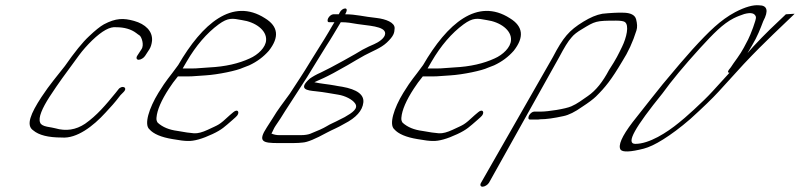

<svg xmlns="http://www.w3.org/2000/svg" viewBox="-20 -535 3025 726"><path d="M528.8 -324 545.1 -349C550.1 -357 553.5 -368 554.9 -381C557.6 -417 529.9 -444 486.8 -456C447.2 -467 418.4 -467 372.9 -443C358.6 -435 339.9 -420 316.8 -398C292.9 -376 262 -338 225.1 -285C198.1 -250 168.9 -217 136.7 -168C96.2 -106 77 -61 105.7 -42C126.8 -24 162.4 -15 213.1 -15C270.3 -10 332.5 -58 378.9 -109C401.6 -134 410.3 -142 435.4 -175L447.3 -187C465.2 -205 440.1 -215 426.8 -196L417.3 -184C378.8 -137 347 -99 301.6 -67C266.9 -44 230.2 -38 188.6 -50C182.6 -52 172.1 -53 157.6 -56C143.1 -59 134.5 -64 132 -71C123.3 -90 140.5 -127 166.7 -168C206.8 -229 218.1 -243 278.8 -326C292.7 -345 309.8 -364 328.1 -382C366.7 -419 396.2 -435 419.8 -432C449 -432 475.5 -425 495.2 -410C498.7 -407 503.2 -404 507.7 -401C515.3 -396 526 -365 515.1 -349L498.8 -324C493.9 -316 496.4 -309 504.4 -309C512.4 -309 523.9 -316 528.8 -324Z M670.7 -276C673.1 -280 677.9 -288 685.8 -302C720.6 -362 761.9 -410 806.9 -443C842.8 -469 858.4 -466 894.8 -459C945.2 -452 988.9 -421 986.2 -383C984.9 -356 956.1 -328 924.2 -314C883 -295 832.7 -283 770.7 -280C746.3 -279 729.1 -276 704.3 -276ZM652.6 -246H688.5C714.1 -246 732.1 -249 757.3 -250C804.9 -253 876.4 -268 899.1 -279L922.4 -288C952.3 -302 976.2 -320 996.5 -343C1036.6 -394 1032.8 -435 982.1 -466C859.1 -545 744.9 -446 653.8 -289C615.6 -236 613.1 -239 579 -184C543.5 -126 523.9 -64 545.1 -46C559.7 -29 589.3 -16 632.8 -9C660.4 -4 678 -2 690 -2C713.6 -1 745.1 -10 783.4 -28C819.7 -45 829.7 -56 858.7 -81L871 -92C890.2 -108 879.6 -126 862.5 -111L849.4 -100C806.4 -60 809.2 -65 764.9 -44C745.4 -35 728.2 -30 713.4 -31C698.6 -32 678.2 -35 651.1 -40C620.1 -44 595 -54 576.4 -71C572.8 -76 570.8 -82 571.7 -90C574 -119 590.2 -156 618.9 -200C628.3 -215 639.7 -230 652.6 -246Z M1268.5 -451C1293.3 -451 1308.9 -448 1332.1 -444C1366.2 -438 1437.7 -437 1436.4 -408C1436 -391 1411.1 -375 1394.7 -368C1382.2 -363 1367.8 -356 1350.7 -347C1332.4 -335 1228.7 -277 1193.6 -261C1175.3 -253 1161.7 -245 1151.8 -238C1105.2 -197 1142 -193 1172.9 -190C1211.3 -186 1225.7 -182 1258.9 -177C1284.6 -173 1312.6 -159 1322.7 -144C1336.1 -125 1312.9 -109 1283 -92L1263.1 -82C1246.8 -73 1230 -67 1214.1 -57C1202.5 -50 1183 -41 1152.6 -29C1144.2 -26 1132.3 -24 1117.9 -24H1035.5C1025.5 -24 1015.5 -26 1006.4 -30C1012.9 -41 1014.3 -48 1021.7 -59L1040.5 -87C1061.7 -122 1097 -174 1140.9 -243C1158.4 -271 1195.6 -333 1214.2 -362C1232.1 -389 1252.7 -425 1268.5 -451ZM1264.7 -488 1261.1 -481H1240.3C1233.9 -481 1224.8 -474 1220.8 -466C1216.9 -458 1218.1 -451 1224.5 -451H1244.5C1238.5 -442 1231.8 -429 1222.7 -414C1200.5 -376 1179.9 -346 1154.6 -304C1124.5 -254 1105.8 -227 1075.3 -180C1046.6 -140 1032.7 -124 1010.5 -87L989.3 -54C953.2 1 973.7 6 1032.7 6H1088.7C1103.6 6 1115.2 5 1124.4 4C1142.4 3 1173.1 -10 1215 -33C1241.3 -47 1252.9 -50 1282 -67C1327.1 -90 1350.5 -117 1353.8 -147C1357.6 -177 1330 -197 1274 -207C1262.7 -209 1252.7 -210 1244.7 -212C1223.9 -216 1189.9 -219 1168.7 -224C1171.8 -226 1184.2 -231 1203.8 -240C1223.3 -249 1253.6 -265 1295.1 -289L1327.4 -308C1337.7 -314 1348.1 -320 1359 -326C1388.9 -342 1420.3 -353 1442.6 -374C1468.9 -399 1471.4 -410 1472.2 -428C1473.1 -450 1438.5 -463 1404.4 -467C1354.9 -472 1326.7 -481 1285.1 -481L1288.7 -488C1293 -497 1291.4 -503 1285 -503C1278.6 -503 1269 -497 1264.7 -488Z M1596.7 -276C1599.1 -280 1603.9 -288 1611.8 -302C1646.6 -362 1687.9 -410 1732.9 -443C1768.8 -469 1784.4 -466 1820.8 -459C1871.2 -452 1914.9 -421 1912.2 -383C1910.9 -356 1882.1 -328 1850.2 -314C1809 -295 1758.7 -283 1696.7 -280C1672.3 -279 1655.1 -276 1630.3 -276ZM1578.6 -246H1614.5C1640.1 -246 1658.1 -249 1683.3 -250C1730.9 -253 1802.4 -268 1825.1 -279L1848.4 -288C1878.3 -302 1902.2 -320 1922.5 -343C1962.6 -394 1958.8 -435 1908.1 -466C1785.1 -545 1670.9 -446 1579.8 -289C1541.6 -236 1539.1 -239 1505 -184C1469.5 -126 1449.9 -64 1471.1 -46C1485.7 -29 1515.3 -16 1558.8 -9C1586.4 -4 1604 -2 1616 -2C1639.6 -1 1671.1 -10 1709.4 -28C1745.7 -45 1755.7 -56 1784.7 -81L1797 -92C1816.2 -108 1805.6 -126 1788.5 -111L1775.4 -100C1732.4 -60 1735.2 -65 1690.9 -44C1671.4 -35 1654.2 -30 1639.4 -31C1624.6 -32 1604.2 -35 1577.1 -40C1546.1 -44 1521 -54 1502.4 -71C1498.8 -76 1496.8 -82 1497.7 -90C1500 -119 1516.2 -156 1544.9 -200C1554.3 -215 1565.7 -230 1578.6 -246Z M1829 156 2094.5 -319C2113.1 -354 2127.7 -379 2141.6 -394C2149.6 -404 2162.3 -414 2181.1 -425C2230.5 -455 2232.9 -457 2309.8 -457C2326.8 -457 2337.8 -455 2342.4 -452C2360.4 -440 2348.8 -392 2332.1 -358C2317.3 -328 2311.9 -315 2282.7 -270C2259.4 -226 2233.6 -193 2203 -172C2181.1 -157 2163.5 -143 2140.4 -133C2118.1 -123 2051.7 -113 2025.3 -113H1999.7C1993.3 -113 1984.2 -106 1980.2 -98C1976.3 -90 1977.5 -83 1983.9 -83H2009.5C2013.5 -83 2018.3 -83 2022.7 -84C2045.1 -84 2074.7 -88 2110.6 -96C2130.6 -100 2154.5 -112 2181.2 -131C2205.9 -147 2223 -160 2233.4 -170C2268.8 -205 2291.5 -233 2333.5 -304C2354.7 -337 2372.9 -376 2386.6 -420C2390.5 -432 2389.4 -446 2385.3 -462C2381.2 -478 2364.6 -487 2335.6 -487H2315.6C2306.6 -487 2294.1 -486 2278.6 -485L2257.5 -483C2235.1 -479 2212 -469 2185.7 -453C2131.9 -420 2109.6 -394 2070.5 -319L1799 156C1794.1 164 1796.7 171 1804.7 171C1812.7 171 1824.1 164 1829 156Z M2951.6 -481C2914.2 -446 2870.8 -405 2829.3 -360C2819.8 -349 2811.1 -340 2806.4 -334C2809.5 -339 2815 -349 2823.6 -363C2844 -397 2854.9 -426 2866 -455C2887.4 -495 2881.1 -515 2849.8 -515C2828.2 -517 2797.9 -509 2759.7 -489C2704.1 -459 2662.2 -418 2598.2 -348C2573.8 -321 2535.9 -277 2486.2 -217C2462.5 -188 2425 -140 2372 -73C2330.9 -19 2316.4 15 2326.6 31C2334.8 41 2363.7 40 2414.5 27C2433.5 22 2457.7 11 2487.9 -8C2518.1 -27 2552.2 -52 2590.2 -85C2637.7 -128 2674 -163 2697.7 -189L2792.5 -293C2874.2 -380 2943.2 -442 2978.7 -477C2980.7 -479 2982.6 -481 2984.6 -483ZM2738.5 -260 2673.7 -189C2637.4 -149 2564.6 -84 2547.1 -71C2502 -34 2435.3 9 2382.3 9C2344.3 9 2382.3 -55 2485 -182C2519.6 -230 2567 -287 2627 -353C2677.5 -408 2713.1 -445 2754.4 -466C2772.7 -475 2778.3 -476 2794.2 -482C2820.5 -489 2834.2 -485 2838.4 -471C2840.9 -462 2816.8 -401 2809 -386C2799.6 -368 2787.1 -342 2768.2 -316C2755.6 -299 2748.5 -288 2743.8 -281L2736 -271C2731.2 -264 2731.3 -260 2738.5 -260Z"/></svg>

Font: MewTooHand
Style: UltimateCondIta
Weight: 400
Designer: Mew Too, Robert Jablonski
Version: Version 0.77